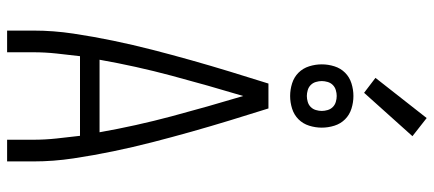

<svg xmlns="http://www.w3.org/2000/svg" viewBox="-360 -860 1220 540"><g transform="rotate(90 250.0 -590.0)"><path d="M66 0V-74Q66 -130 74.5 -186.5Q83 -243 94.5 -298.5Q106 -354 120 -408.5Q134 -463 149.5 -518Q165 -573 181.5 -627Q198 -681 215 -735H285Q302 -681 318.5 -627Q335 -573 350.5 -518Q366 -463 380 -408.5Q394 -354 405.5 -298.5Q417 -243 425.5 -186.5Q434 -130 434 -74V0H373V-74Q373 -106 369.5 -139Q366 -172 362 -205H138Q134 -172 130.5 -139Q127 -106 127 -74V0ZM148 -260H352Q334 -362 307 -463Q280 -564 250 -664Q220 -564 193 -463Q166 -362 148 -260ZM250 -796Q232 -796 214.5 -801.5Q197 -807 184.5 -819.5Q172 -832 166.5 -849.5Q161 -867 161 -885Q161 -903 166.5 -920.5Q172 -938 184.5 -950.5Q197 -963 214.5 -968.5Q232 -974 250 -974Q268 -974 285.5 -968.5Q303 -963 315.5 -950.5Q328 -938 333.5 -920.5Q339 -903 339 -885Q339 -867 333.5 -849.5Q328 -832 315.5 -819.5Q303 -807 285.5 -801.5Q268 -796 250 -796ZM250 -843Q258 -843 266.5 -845.5Q275 -848 281 -854Q287 -860 289.5 -868.5Q292 -877 292 -885Q292 -893 289.5 -901.5Q287 -910 281 -916Q275 -922 266.5 -924.5Q258 -927 250 -927Q242 -927 233.5 -924.5Q225 -922 219 -916Q213 -910 210.5 -901.5Q208 -893 208 -885Q208 -877 210.5 -868.5Q213 -860 219 -854Q225 -848 233.5 -845.5Q242 -843 250 -843ZM241 -1004 199 -1036 312 -1180 363 -1140Z"/></g></svg>

Font: Iosevka Curly Light
Style: Regular
Weight: 300
Monospace: yes
Designer: Belleve Invis
Foundry: Belleve Invis
Version: Version 22.1.2; ttfautohint (v1.8.4)